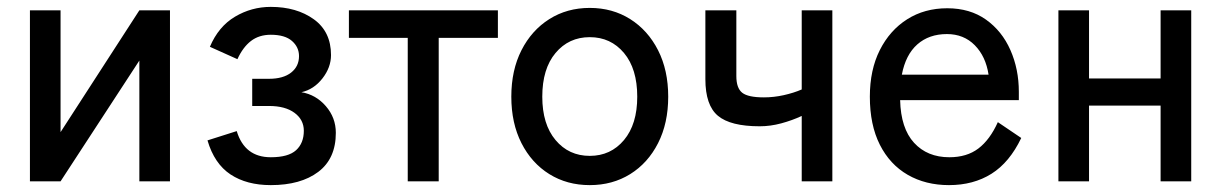

<svg xmlns="http://www.w3.org/2000/svg" viewBox="-20 -527 3550 558"><path d="M67 0V-497H156V-143L385 -497H474V0H385V-351L156 0Z M767 11Q697 11 650 -20Q603 -51 583 -119L668 -146Q691 -70 767 -70Q818 -70 840.5 -90.5Q863 -111 863 -147Q863 -179 836 -199Q809 -219 762 -219H713V-298H762Q803 -298 826 -316Q849 -334 849 -364Q849 -390 828.5 -408Q808 -426 767 -426Q733 -426 709.5 -408Q686 -390 670 -355L590 -391Q615 -450 663 -478.5Q711 -507 767 -507Q842 -507 892 -471Q942 -435 942 -367Q942 -331 917 -299Q892 -267 856 -259Q898 -252 927 -218.5Q956 -185 956 -141Q956 -66 905 -27.5Q854 11 767 11Z M1165 0V-417H994V-497H1427V-417H1255V0Z M1694 11Q1628 11 1576.5 -21Q1525 -53 1495.5 -111Q1466 -169 1466 -246Q1466 -323 1495.5 -381Q1525 -439 1576.5 -471.5Q1628 -504 1694 -504Q1760 -504 1811.5 -471.5Q1863 -439 1892.5 -381Q1922 -323 1922 -246Q1922 -169 1892.5 -111Q1863 -53 1811.5 -21Q1760 11 1694 11ZM1694 -74Q1755 -74 1793.5 -120Q1832 -166 1832 -246Q1832 -327 1793.5 -373Q1755 -419 1694 -419Q1633 -419 1594.5 -373Q1556 -327 1556 -246Q1556 -166 1594.5 -120Q1633 -74 1694 -74Z M2310 0V-190Q2282 -177 2250.5 -168.5Q2219 -160 2188 -160Q2103 -160 2066.5 -190.5Q2030 -221 2030 -297V-497H2120V-306Q2120 -271 2137 -257.5Q2154 -244 2200 -244Q2229 -244 2258 -250.5Q2287 -257 2310 -267V-497H2399V0Z M2738 11Q2670 11 2618 -19Q2566 -49 2537 -106.5Q2508 -164 2508 -246Q2508 -324 2537 -381.5Q2566 -439 2616.5 -471Q2667 -503 2733 -503Q2799 -503 2845.5 -470Q2892 -437 2916.5 -381.5Q2941 -326 2941 -260V-236H2596Q2598 -154 2636.5 -112Q2675 -70 2739 -70Q2790 -70 2823.5 -95.5Q2857 -121 2880 -172L2948 -126Q2914 -55 2861.5 -22Q2809 11 2738 11ZM2601 -310H2853Q2845 -363 2813 -395.5Q2781 -428 2732 -428Q2680 -428 2646 -398Q2612 -368 2601 -310Z M3056 0V-497H3145V-299H3353V-497H3442V0H3353V-220H3145V0Z"/></svg>

Font: Zen Kaku Gothic Antique Medium
Style: Regular
Weight: 500
Designer: Yoshimichi Ohira
Foundry: Positype
Version: Version 1.002